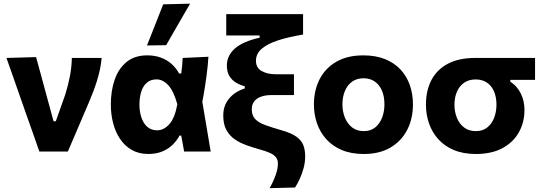

<svg xmlns="http://www.w3.org/2000/svg" viewBox="-20 -808 2900 1024"><path d="M189.8 0Q173.6 -47 156.6 -94.9Q139.7 -142.8 123.3 -188.9L92.2 -277.5Q73.1 -332.5 53.5 -388.4Q33.9 -444.2 14.4 -499L172.4 -503.5Q182.7 -466 195.1 -420.6Q207.4 -375.2 220.3 -328Q233.2 -280.8 245 -237L265.6 -161.1H277.6L328.2 -304.1Q343.8 -354.7 353 -402.5Q362.1 -450.3 363.2 -499H522.1Q519.3 -466.7 512.7 -436Q506 -405.2 496.8 -375.7Q487.6 -346.2 476.6 -317.6Q465.5 -289 453.8 -261.3Q425.9 -196.1 397.6 -129.8Q369.4 -63.6 342 0Z M771.2 13.2Q720.4 13.2 682.8 -8.4Q645.2 -29.9 620.4 -67Q595.5 -104 583.3 -151.5Q571.1 -199 571.1 -250.3Q571.1 -324.5 591.9 -383.9Q612.8 -443.4 655.9 -478.1Q699 -512.8 765.7 -512.8Q804.7 -512.8 836.9 -501.1Q869.1 -489.5 894 -467.9Q918.8 -446.2 935.1 -416.3H946.6Q949.8 -437.7 951.5 -458.2Q953.3 -478.8 954.3 -498.9L1091.6 -505.3Q1088.5 -456.1 1081.6 -404.5Q1074.8 -353 1066.3 -304.3Q1057.9 -255.5 1048.6 -214.8L1054.1 -293.9Q1066.9 -220.4 1079 -146.9Q1091.1 -73.5 1103.6 0H961.9Q958.2 -21.1 954.4 -42.4Q950.5 -63.6 946.6 -84.7H937.4Q922.2 -56.3 898.8 -34.2Q875.5 -12.1 843.7 0.6Q811.8 13.2 771.2 13.2ZM818.5 -113Q853.6 -113 883 -145.6Q912.3 -178.2 925.8 -251.7Q906.2 -322.7 877.4 -353.6Q848.6 -384.6 815.2 -384.6Q782.6 -384.6 762.3 -366.3Q742 -347.9 732.8 -317.3Q723.6 -286.7 723.6 -249Q723.6 -214.4 733.6 -183.1Q743.5 -151.9 764.4 -132.5Q785.3 -113 818.5 -113ZM763.9 -565.5Q785.7 -620.6 807.4 -675.6Q829.1 -730.5 850.4 -784.9L993.8 -788.4Q971.9 -750.5 950.3 -713.2Q928.7 -675.9 907.8 -639.5Q886.8 -603.1 866.2 -567.1Z M1418 195.5Q1428.7 176.4 1436.8 158.5Q1445 140.7 1450.7 124.2Q1456.5 107.7 1459.3 92.7Q1462.1 77.8 1462.1 64.5Q1462.1 44.7 1452.1 31.4Q1442.2 18.1 1421.5 8.5Q1400.9 -1.2 1367.5 -10.4Q1330.5 -20.6 1295.2 -33.3Q1260 -45.9 1231.9 -65.2Q1203.8 -84.6 1187.2 -115.1Q1170.7 -145.5 1170.7 -191.7Q1170.7 -223.9 1181.3 -248.6Q1192 -273.3 1209.3 -290.8Q1226.5 -308.4 1246.6 -319.6Q1266.7 -330.8 1285.3 -336.2V-348Q1262.5 -353.7 1240.5 -366.2Q1218.4 -378.8 1204.1 -401.3Q1189.9 -423.8 1189.9 -458.7Q1189.9 -510.7 1232 -548.6Q1274 -586.5 1364.8 -607.1V-618.9H1355.9Q1335.2 -618.9 1306.3 -618.9Q1277.5 -618.9 1246.1 -618.9Q1214.8 -618.9 1186.6 -618.9V-732.6H1596.4V-623.8Q1519.2 -611 1462.8 -592.7Q1406.5 -574.3 1375.8 -547.9Q1345.1 -521.5 1345.1 -483.6Q1345.1 -446.4 1375.5 -429.2Q1405.9 -412 1450 -412Q1478.4 -412 1499.8 -412Q1521.1 -412 1547.8 -412V-301Q1517.8 -301 1487.6 -301Q1457.3 -301 1427.6 -301Q1395.6 -301 1371.9 -292.3Q1348.3 -283.7 1335.5 -266.9Q1322.8 -250.1 1322.8 -225.5Q1322.8 -192.7 1340.5 -173.6Q1358.1 -154.5 1393.3 -141.5Q1428.5 -128.5 1481.7 -113.2Q1533.3 -98.7 1560.5 -79.1Q1587.8 -59.6 1597.7 -33.8Q1607.6 -8.1 1607.6 26.3Q1607.6 57.2 1599.3 88.2Q1590.9 119.2 1578.6 146.1Q1566.3 173 1553.6 192Z M1920.7 13.3Q1852.6 13.3 1802.4 -8.1Q1752.2 -29.6 1719.3 -66.6Q1686.4 -103.6 1670.3 -151.3Q1654.2 -198.9 1654.2 -251Q1654.2 -325.6 1684.3 -384.8Q1714.4 -444 1773.1 -478.3Q1831.8 -512.7 1917.6 -512.7Q1983.7 -512.7 2033.4 -492.8Q2083 -472.8 2116.2 -437.1Q2149.3 -401.3 2165.9 -353.8Q2182.4 -306.2 2182.4 -251Q2182.4 -175.7 2152 -115.9Q2121.5 -56.2 2062.9 -21.4Q2004.3 13.3 1920.7 13.3ZM1920.1 -108.7Q1957.3 -108.7 1981.7 -128.9Q2006.1 -149.1 2018.2 -181.5Q2030.3 -213.9 2030.3 -251Q2030.3 -294.8 2016.5 -326Q2002.6 -357.3 1977.6 -374Q1952.7 -390.6 1919.5 -390.6Q1882.7 -390.6 1857.5 -372.2Q1832.2 -353.7 1819.2 -322.1Q1806.3 -290.5 1806.3 -251Q1806.3 -213.9 1819.1 -181.5Q1831.9 -149.1 1857.3 -128.9Q1882.6 -108.7 1920.1 -108.7Z M2518.2 13.3Q2450.3 13.3 2400.1 -8Q2349.9 -29.4 2316.9 -66.3Q2283.9 -103.3 2267.8 -150.7Q2251.7 -198.1 2251.7 -250.2Q2251.7 -325.1 2280.9 -381Q2310.1 -436.9 2368.5 -467.9Q2427 -499 2514.5 -499Q2553.7 -499 2583 -499Q2612.4 -499 2641.1 -499Q2669.9 -499 2707 -499H2833.6V-382.2Q2802.2 -382.2 2769 -382.2Q2735.8 -382.2 2701.8 -382.2V-371.8Q2720.8 -360 2734.8 -343.7Q2748.9 -327.3 2758.3 -307.9Q2767.8 -288.6 2772.5 -266.8Q2777.2 -245.1 2777.2 -221.5Q2777.2 -155.5 2747.3 -102.3Q2717.4 -49 2659.6 -17.8Q2601.8 13.3 2518.2 13.3ZM2517.6 -108.7Q2554.8 -108.7 2579.2 -128.6Q2603.6 -148.4 2615.7 -180.6Q2627.8 -212.7 2627.8 -249.1Q2627.8 -280.4 2620.2 -305.4Q2612.5 -330.5 2598.2 -348Q2583.8 -365.6 2563.4 -374.9Q2542.9 -384.3 2517 -384.3Q2480.2 -384.3 2455 -366.6Q2429.7 -348.9 2416.7 -318.3Q2403.8 -287.7 2403.8 -248.4Q2403.8 -212.1 2416.6 -180.1Q2429.4 -148.1 2454.8 -128.4Q2480.1 -108.7 2517.6 -108.7Z"/></svg>

Font: Commissioner Thin
Style: Regular
Weight: 100
Designer: Kostas Bartsokas
Foundry: Kostas Bartsokas
Version: Version 1.001;gftools[0.9.23]